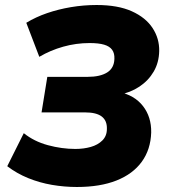

<svg xmlns="http://www.w3.org/2000/svg" viewBox="-20 -736 676 767"><path d="M287 11Q237 11 187.5 2.5Q138 -6 92.5 -24.5Q47 -43 9 -72L75 -204Q116 -171 171.5 -156Q227 -141 281 -141Q314 -141 342.5 -149Q371 -157 389 -175Q407 -193 407 -221Q408 -254 386.5 -270.5Q365 -287 320 -287H146L169 -429H330Q380 -429 408 -446.5Q436 -464 437 -501Q438 -523 428 -537Q418 -551 396 -557.5Q374 -564 338 -564Q284 -564 232.5 -549.5Q181 -535 137 -509L85 -645Q123 -668 168 -683.5Q213 -699 263.5 -707.5Q314 -716 366 -716Q451 -716 506.5 -691Q562 -666 589.5 -624Q617 -582 616 -532Q615 -486 594 -450Q573 -414 537 -390Q501 -366 454 -357V-369Q517 -356 551 -312.5Q585 -269 584 -207Q582 -139 546.5 -90Q511 -41 445.5 -15Q380 11 287 11Z"/></svg>

Font: Nunito Sans 11pt Black
Style: Italic
Weight: 900
Italic angle: -9°
Version: Version 3.101;gftools[0.9.27]